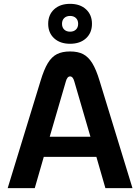

<svg xmlns="http://www.w3.org/2000/svg" viewBox="-20 -980 730 1000"><path d="M482 -163H208L161 0H20L191 -558Q209 -618 229 -651Q249 -684 276.5 -698Q304 -712 345 -712Q386 -712 413 -698Q440 -684 460.5 -651Q481 -618 499 -558L670 0H529ZM451 -268 367 -556Q360 -582 345 -582Q330 -582 323 -556L239 -268ZM231 -856Q231 -903 262 -931.5Q293 -960 345 -960Q397 -960 428 -931.5Q459 -903 459 -856Q459 -809 428 -780.5Q397 -752 345 -752Q293 -752 262 -780.5Q231 -809 231 -856ZM387 -856Q387 -875 375.5 -886Q364 -897 345 -897Q326 -897 314.5 -886Q303 -875 303 -856Q303 -837 314.5 -826Q326 -815 345 -815Q364 -815 375.5 -826Q387 -837 387 -856Z"/></svg>

Font: KoHo
Style: Bold
Weight: 700
Designer: Cadson Demak & Katatrad Team
Foundry: Cadson Demak Co.,Ltd.
Version: Version 1.000; ttfautohint (v1.6)